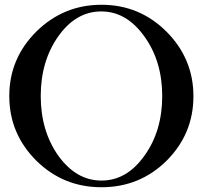

<svg xmlns="http://www.w3.org/2000/svg" viewBox="-20 -767 852 806"><path d="M406 19C513 19 604 -18 679 -92C754 -167 792 -257 792 -363C792 -468 754 -559 679 -634C604 -709 513 -747 406 -747C299 -747 208 -709 132 -634C57 -559 19 -469 19 -364C19 -258 57 -168 132 -93C208 -18 299 19 406 19ZM151 -364C151 -462 176 -546 225 -615C274 -684 334 -719 405 -719C476 -719 536 -684 586 -614C636 -545 661 -461 661 -364C661 -266 636 -182 586 -113C537 -44 477 -9 406 -9C335 -9 275 -44 225 -113C176 -182 151 -266 151 -364Z"/></svg>

Font: GFS Fleischman
Style: Regular
Weight: 400
Designer: George Matthiopoulos
Foundry: George Matthiopoulos
Version: Version 1.0